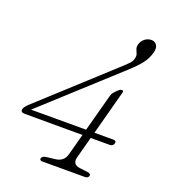

<svg xmlns="http://www.w3.org/2000/svg" viewBox="-131 -805 790 899"><g transform="rotate(20 264.0 -355.0)"><path d="M375.5 -395.5Q378.5 -407 383.8 -413.5Q389 -420 393.5 -424.5L405 -435.5Q412 -442 420.5 -442Q429 -442 426 -430.5L367 -210H461.5Q477.5 -210 474 -195.5Q470 -181 453 -181H359L330.5 -75Q320 -35.5 360 -31L399.5 -26Q418 -23.5 414.5 -12Q411.5 0 394.5 0H185.5Q168.5 0 171.5 -12Q175 -23.5 194.5 -26L237 -31Q279 -35.5 289.5 -75L318 -181L30 -181.5Q7 -181.5 12 -200Q15.5 -211 33 -227.5L391 -555Q402.5 -565.5 412.5 -576Q422.5 -586.5 426 -601Q430 -615.5 426 -625Q422 -634.5 418 -644.5Q414 -654.5 417.5 -668.5Q422 -685.5 436.5 -697.5Q451 -709.5 470 -709.5Q487.5 -709.5 496.8 -695.5Q506 -681.5 499 -657Q490.5 -625 470.2 -599.5Q450 -574 416 -543L51 -210H325.5Z"/></g></svg>

Font: Fraunces 9pt S100 Thin
Style: Italic
Weight: 100
Italic angle: -16°
Version: Version 1.000; ttfautohint (v1.8.3)